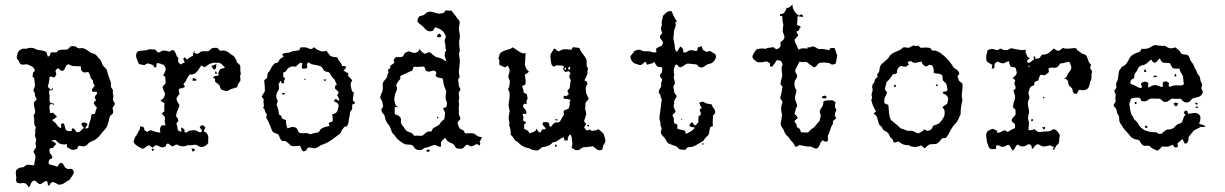

<svg xmlns="http://www.w3.org/2000/svg" viewBox="-20 -667 5410 848"><path d="M279 -449Q284 -454 289.5 -459.5Q295 -465 303 -463Q312 -464 319 -458Q326 -452 335 -454Q346 -456 356.5 -450.5Q367 -445 375 -438Q382 -432 391.5 -430.5Q401 -429 407 -421Q413 -414 419.5 -407Q426 -400 430 -389Q432 -379 439.5 -372.5Q447 -366 452 -358Q455 -344 460 -330Q465 -316 470 -302Q469 -294 469.5 -287.5Q470 -281 475 -275Q480 -270 478.5 -263.5Q477 -257 479 -252Q482 -245 480.5 -238.5Q479 -232 479 -225Q480 -221 482.5 -218Q485 -215 487 -211Q488 -205 483.5 -200Q479 -195 477 -190Q478 -184 479.5 -178.5Q481 -173 479 -167Q477 -163 472 -160Q467 -157 465 -152Q461 -138 457.5 -123Q454 -108 445 -97Q433 -85 423 -71.5Q413 -58 399 -49Q392 -45 385.5 -43Q379 -41 373 -36Q369 -33 366 -28.5Q363 -24 357 -23Q351 -19 343.5 -21Q336 -23 328 -23Q324 -19 322 -13Q320 -7 312 -7Q302 -3 293 -7.5Q284 -12 276 -17V-30Q270 -29 263 -29Q256 -29 249 -31Q241 -33 236 -38.5Q231 -44 225 -49Q220 -48 215.5 -47.5Q211 -47 206 -45Q212 -43 218.5 -40Q225 -37 228 -30Q218 -23 215 -14Q211 -13 207.5 -12.5Q204 -12 199 -11Q199 -6 199 -0.5Q199 5 201 11Q212 20 211 31Q208 33 205 34.5Q202 36 198 38Q196 43 195 47.5Q194 52 196 57Q204 62 214.5 63.5Q225 65 233 70Q236 64 241 57.5Q246 51 254 53Q259 57 261.5 62.5Q264 68 268 73Q272 76 276.5 78.5Q281 81 287 79Q293 77 299 81Q305 85 305 92Q307 97 304 101.5Q301 106 299 110Q294 116 290.5 122.5Q287 129 279 132Q271 136 264 141.5Q257 147 247 148Q241 150 236.5 147.5Q232 145 227.5 142.5Q223 140 218.5 138Q214 136 208 139Q204 140 202.5 144Q201 148 199 152H192Q191 147 190.5 143Q190 139 189 134Q184 132 180 133.5Q176 135 172.5 137.5Q169 140 165.5 143Q162 146 158 146Q153 146 150 143.5Q147 141 143.5 138Q140 135 136.5 132.5Q133 130 128 131Q119 136 116 145Q113 154 108 161Q104 156 101 151.5Q98 147 94 144Q85 140 75 142Q65 144 56 140Q51 135 51 129Q51 123 52 117Q51 109 50 100.5Q49 92 52 84Q64 72 79 72Q85 72 90 66.5Q95 61 101 61Q109 60 116.5 62Q124 64 132 62Q131 56 132.5 49Q134 42 135.5 35.5Q137 29 136.5 22.5Q136 16 131 10Q127 5 128.5 1Q130 -3 133 -7Q136 -11 138.5 -15Q141 -19 139 -24Q137 -29 137 -34Q137 -39 139 -44Q141 -52 137 -59.5Q133 -67 135 -75Q137 -82 135.5 -89Q134 -96 139 -103Q130 -115 131 -129.5Q132 -144 128 -158Q138 -168 134.5 -181Q131 -194 130 -206Q128 -213 132.5 -218Q137 -223 142 -228Q140 -234 137 -239Q134 -244 134 -251Q135 -256 132 -259.5Q129 -263 127 -268Q130 -275 133 -283Q136 -291 133 -300Q132 -307 132 -315Q132 -323 124 -328Q124 -333 124.5 -337Q125 -341 126 -346Q128 -349 131.5 -351.5Q135 -354 133 -358Q130 -369 120 -374Q110 -379 101 -383Q92 -382 81 -381.5Q70 -381 66 -391Q64 -398 58.5 -403.5Q53 -409 54 -417Q55 -422 56.5 -428.5Q58 -435 62 -440Q67 -447 76.5 -450.5Q86 -454 95 -451Q107 -457 120 -455.5Q133 -454 144 -447Q155 -446 165.5 -444Q176 -442 185 -437Q187 -432 188 -427Q189 -422 191 -417Q198 -418 200.5 -423.5Q203 -429 203 -434Q215 -438 229 -435Q233 -442 239 -444.5Q245 -447 252 -447.5Q259 -448 266 -447.5Q273 -447 279 -449ZM264 -359Q257 -352 249.5 -355.5Q242 -359 238 -366Q233 -364 229.5 -361Q226 -358 225 -353Q226 -350 227 -346.5Q228 -343 229 -340Q227 -336 225 -331.5Q223 -327 219 -325Q214 -325 209.5 -327.5Q205 -330 200 -328Q198 -325 198 -321.5Q198 -318 198 -315Q197 -307 195 -299Q193 -291 191 -284Q194 -280 197.5 -277Q201 -274 205 -270L214 -279Q216 -273 211 -272Q211 -271 211.5 -270Q212 -269 212 -268Q208 -268 203 -268.5Q198 -269 196 -263Q197 -257 198.5 -250.5Q200 -244 199 -238Q199 -232 198.5 -225.5Q198 -219 203 -214Q206 -210 212.5 -210.5Q219 -211 219 -204Q215 -205 211.5 -206.5Q208 -208 204 -208Q196 -200 198.5 -189Q201 -178 201 -168Q206 -167 210.5 -169Q215 -171 217 -166Q221 -162 224.5 -158.5Q228 -155 232 -152Q227 -149 222.5 -144.5Q218 -140 210 -138Q213 -133 217.5 -130Q222 -127 226 -123Q230 -117 234.5 -111.5Q239 -106 245 -102Q249 -102 250 -104Q251 -106 250.5 -109Q250 -112 249.5 -115Q249 -118 251 -120Q255 -122 262 -122Q264 -116 266 -110.5Q268 -105 269 -98Q272 -90 280.5 -88.5Q289 -87 296 -88Q297 -92 297 -95Q297 -98 299 -100Q307 -101 310.5 -94.5Q314 -88 319 -83Q330 -82 336.5 -89.5Q343 -97 351 -102Q346 -107 342 -112.5Q338 -118 342 -124Q355 -130 367 -119Q365 -114 361.5 -109Q358 -104 356 -99Q360 -100 365 -100.5Q370 -101 371 -106Q372 -119 377 -130.5Q382 -142 383 -155Q382 -163 388.5 -163Q395 -163 400 -165Q401 -173 403 -179Q405 -185 408 -192Q404 -196 400.5 -200Q397 -204 395 -209Q393 -214 397 -218Q401 -222 405 -225Q403 -228 400.5 -230.5Q398 -233 399 -238Q399 -243 404 -247.5Q409 -252 409 -257Q406 -264 400 -262Q394 -260 388 -262Q387 -265 387 -267.5Q387 -270 386 -272Q389 -276 391.5 -279.5Q394 -283 398 -287Q398 -292 394 -296Q390 -300 391 -305Q392 -313 386 -316.5Q380 -320 380 -327Q378 -333 376.5 -337.5Q375 -342 372 -347Q366 -350 357.5 -347.5Q349 -345 343 -352Q338 -356 338 -362.5Q338 -369 337 -374Q323 -375 309.5 -375Q296 -375 284 -383Q274 -382 271 -374.5Q268 -367 264 -359Z M914 -453Q923 -456 934 -456Q941 -456 944 -451.5Q947 -447 952 -443Q957 -443 960.5 -443.5Q964 -444 968 -444Q982 -442 992 -433.5Q1002 -425 1013 -419Q1017 -412 1021.5 -405.5Q1026 -399 1026 -391Q1031 -388 1035.5 -384Q1040 -380 1041 -375Q1042 -367 1041.5 -360Q1041 -353 1043 -345Q1045 -340 1042 -336Q1039 -332 1041 -327Q1041 -322 1042 -316.5Q1043 -311 1039 -306Q1034 -301 1031.5 -295Q1029 -289 1027 -282Q1018 -278 1008 -276Q998 -274 990 -268Q983 -263 975 -265.5Q967 -268 961 -270Q955 -272 953.5 -278Q952 -284 950 -289Q946 -294 940.5 -298Q935 -302 930 -306V-317Q927 -322 921 -324Q925 -331 931.5 -331.5Q938 -332 946 -333Q943 -341 945.5 -348.5Q948 -356 953 -362Q958 -364 963.5 -365Q969 -366 974 -368Q968 -375 961.5 -381.5Q955 -388 946 -390Q938 -389 929.5 -390Q921 -391 913 -387Q904 -385 897.5 -379.5Q891 -374 883 -370Q880 -372 876.5 -374Q873 -376 869 -378Q862 -367 854 -355.5Q846 -344 833 -339Q829 -337 824.5 -338Q820 -339 817 -337Q809 -327 804 -316Q799 -305 790 -295Q792 -293 793.5 -290Q795 -287 797 -283Q787 -277 771 -275Q769 -269 770 -264Q771 -259 773 -253Q770 -248 766.5 -244Q763 -240 760 -234Q759 -225 763.5 -217.5Q768 -210 773 -202Q769 -189 763.5 -177.5Q758 -166 758 -152Q763 -149 765 -143.5Q767 -138 768 -133Q764 -127 759 -122Q764 -108 765 -94Q767 -89 772 -88Q777 -87 782 -85Q781 -90 780.5 -94.5Q780 -99 780 -104Q786 -102 792 -97Q798 -92 794 -84Q804 -79 810 -86Q816 -91 823.5 -91Q831 -91 838 -92Q846 -92 852.5 -87Q859 -82 867 -83Q875 -88 870.5 -93.5Q866 -99 862 -104Q864 -106 865.5 -109.5Q867 -113 871 -113Q876 -115 879.5 -111.5Q883 -108 887 -106Q885 -101 883.5 -96Q882 -91 880 -86Q884 -84 889 -82Q894 -80 896 -74Q901 -65 900 -55.5Q899 -46 900 -36Q894 -26 882 -20.5Q870 -15 858 -21Q848 -30 835 -27Q822 -24 810 -26Q798 -20 785 -21Q772 -22 761 -29Q756 -28 751.5 -25Q747 -22 742 -20Q737 -22 732.5 -26Q728 -30 723 -33Q715 -33 713.5 -25.5Q712 -18 705 -18Q695 -14 686.5 -19Q678 -24 670 -26Q665 -24 661 -21Q657 -18 654 -14Q649 -18 645.5 -21Q642 -24 637 -25Q629 -23 623 -17Q617 -11 609 -10Q598 -15 587.5 -21.5Q577 -28 570 -39Q572 -48 574.5 -56Q577 -64 583 -70Q587 -76 589.5 -82.5Q592 -89 597 -94Q599 -104 599 -109Q604 -108 608 -107.5Q612 -107 615 -104Q617 -101 617 -98Q617 -95 618 -92Q625 -88 630 -84Q635 -88 640.5 -90.5Q646 -93 653 -90Q668 -83 688 -81Q688 -87 687 -94.5Q686 -102 690 -107Q692 -114 699 -113.5Q706 -113 711 -114Q710 -120 708 -126.5Q706 -133 708 -139Q710 -148 705 -154Q700 -160 694 -165Q696 -167 699.5 -170Q703 -173 706 -176Q706 -184 705.5 -193Q705 -202 707 -211Q702 -214 697.5 -216.5Q693 -219 689 -224Q694 -227 698.5 -230Q703 -233 705 -240Q712 -250 705.5 -261.5Q699 -273 698 -285Q703 -290 706.5 -293.5Q710 -297 712 -302Q711 -309 710.5 -314.5Q710 -320 710 -327Q708 -329 705.5 -330.5Q703 -332 701 -334Q705 -342 708.5 -349.5Q712 -357 712 -365Q709 -374 703 -380Q695 -383 687.5 -386Q680 -389 672 -388Q671 -383 671 -379Q671 -375 670 -370H661Q659 -379 650 -382Q641 -385 633 -387Q628 -387 624 -383Q620 -379 614 -380Q608 -381 600 -382.5Q592 -384 590 -392Q585 -403 582 -414Q579 -425 585 -436Q590 -441 596 -442Q602 -443 608.5 -443.5Q615 -444 621.5 -444.5Q628 -445 634 -448Q642 -450 650 -449Q658 -448 666 -448Q670 -443 673 -439.5Q676 -436 681 -435Q688 -437 693.5 -441Q699 -445 707 -443Q712 -444 716.5 -442Q721 -440 726 -439Q732 -439 736.5 -443.5Q741 -448 748 -444Q755 -437 757.5 -427.5Q760 -418 768 -410Q768 -405 767 -400.5Q766 -396 768 -392Q770 -389 772.5 -387Q775 -385 777 -382Q782 -384 786.5 -387Q791 -390 796 -392Q793 -398 790.5 -404Q788 -410 796 -414L806 -404Q813 -409 819 -413.5Q825 -418 833 -420Q831 -426 833.5 -432.5Q836 -439 840 -444Q839 -441 839 -438Q839 -435 838 -433Q843 -432 847 -430.5Q851 -429 855 -430Q860 -433 863 -435.5Q866 -438 870 -440Q878 -441 885 -440.5Q892 -440 900 -441Q904 -443 907.5 -446.5Q911 -450 914 -453ZM914 -377Q924 -376 935 -385Q936 -377 934.5 -369.5Q933 -362 926 -359Q921 -363 918.5 -367.5Q916 -372 914 -377ZM930 -353Q938 -347 940 -343Q938 -342 935.5 -342Q933 -342 931 -341Q930 -345 930 -353ZM831 -322Q836 -322 841.5 -320Q847 -318 849 -312Q844 -311 840 -310.5Q836 -310 831 -310ZM825 -11Q830 -11 833 -10.5Q836 -10 840 -9Q840 -7 839.5 -4.5Q839 -2 839 0Q837 0 834.5 1Q832 2 830 2Q828 -7 825 -11ZM653 -9Q656 -12 659 -8.5Q662 -5 658 -3Q655 1 651.5 -3Q648 -7 653 -9Z M1308 -458Q1317 -458 1326 -458Q1335 -458 1343 -453Q1349 -450 1355.5 -451Q1362 -452 1366 -459Q1377 -449 1391.5 -443Q1406 -437 1421 -443Q1426 -437 1430 -431.5Q1434 -426 1438 -421Q1446 -416 1454 -415.5Q1462 -415 1470 -413Q1474 -402 1481 -394Q1488 -386 1492 -375Q1496 -375 1499.5 -375.5Q1503 -376 1506 -376Q1506 -370 1508 -366Q1502 -362 1498 -356Q1503 -351 1508 -348.5Q1513 -346 1518 -344V-331Q1523 -326 1527.5 -321.5Q1532 -317 1536 -312Q1527 -301 1529 -289Q1531 -277 1534 -266Q1536 -264 1538 -261.5Q1540 -259 1543 -257Q1541 -249 1540 -241Q1539 -233 1538 -224Q1541 -221 1543.5 -218.5Q1546 -216 1549 -212Q1546 -210 1542.5 -208.5Q1539 -207 1536 -205Q1535 -198 1535.5 -191Q1536 -184 1531 -179Q1525 -172 1525 -163Q1525 -154 1522 -146Q1520 -139 1520 -131Q1520 -123 1515 -115Q1513 -108 1506 -108Q1499 -108 1497 -101Q1491 -96 1488.5 -89Q1486 -82 1481 -76Q1463 -62 1444.5 -49Q1426 -36 1404 -28Q1395 -26 1388 -20Q1381 -14 1372 -12Q1365 -12 1358.5 -13.5Q1352 -15 1345 -16Q1340 -15 1337.5 -11.5Q1335 -8 1332 -3Q1330 -1 1327 -0.5Q1324 0 1322 2Q1314 -1 1311.5 -8.5Q1309 -16 1305 -23Q1294 -23 1283.5 -21.5Q1273 -20 1263 -25Q1256 -33 1247.5 -39.5Q1239 -46 1227 -44Q1220 -49 1217 -56.5Q1214 -64 1210 -72Q1204 -77 1195.5 -79Q1187 -81 1182 -89Q1177 -102 1172 -114.5Q1167 -127 1160 -140Q1155 -145 1156.5 -151.5Q1158 -158 1158 -164Q1151 -170 1150 -178Q1149 -186 1142 -190Q1147 -198 1145 -206Q1143 -214 1144 -222Q1146 -227 1142.5 -231.5Q1139 -236 1136 -241Q1139 -247 1143 -252.5Q1147 -258 1150 -265Q1150 -277 1149 -289Q1148 -301 1147 -313Q1149 -315 1152 -317Q1155 -319 1159 -322Q1161 -328 1161 -334.5Q1161 -341 1165 -347Q1173 -355 1177 -365Q1181 -375 1190 -383Q1194 -389 1201 -389.5Q1208 -390 1211 -397Q1214 -405 1220.5 -409Q1227 -413 1233 -417Q1231 -419 1229.5 -422Q1228 -425 1226 -427Q1233 -432 1241.5 -433Q1250 -434 1259 -435Q1267 -440 1276.5 -441.5Q1286 -443 1295 -444Q1301 -444 1303 -448.5Q1305 -453 1308 -458ZM1293 -379Q1288 -371 1279 -373Q1270 -375 1262 -371Q1251 -367 1246.5 -357.5Q1242 -348 1231 -347V-329Q1233 -326 1235.5 -324Q1238 -322 1240 -320Q1235 -315 1234.5 -309.5Q1234 -304 1235 -299Q1232 -299 1229 -299.5Q1226 -300 1223 -300Q1222 -302 1222 -304.5Q1222 -307 1220 -311Q1218 -307 1215.5 -304Q1213 -301 1211 -297Q1210 -291 1212 -284.5Q1214 -278 1211 -272Q1209 -267 1206 -262.5Q1203 -258 1201 -253Q1200 -245 1200.5 -237Q1201 -229 1207 -222Q1206 -217 1204 -212.5Q1202 -208 1202 -203Q1210 -185 1212 -162Q1216 -160 1219.5 -157Q1223 -154 1224 -149Q1226 -142 1232 -140.5Q1238 -139 1243 -136Q1243 -127 1244.5 -117.5Q1246 -108 1250 -100Q1258 -103 1266.5 -105.5Q1275 -108 1283 -104Q1288 -104 1290.5 -100.5Q1293 -97 1294.5 -93Q1296 -89 1298 -85Q1300 -81 1305 -80Q1310 -78 1316 -78.5Q1322 -79 1327 -79Q1334 -80 1339.5 -78Q1345 -76 1351 -74Q1359 -77 1368.5 -79Q1378 -81 1387 -83Q1392 -88 1394.5 -93.5Q1397 -99 1404 -101Q1412 -106 1419.5 -107.5Q1427 -109 1435 -110Q1434 -114 1432 -124Q1437 -126 1441 -128Q1445 -130 1450 -132Q1449 -140 1449 -147.5Q1449 -155 1447 -162Q1455 -163 1462.5 -168Q1470 -173 1471 -181Q1473 -188 1474.5 -193.5Q1476 -199 1475 -205Q1472 -211 1466 -214.5Q1460 -218 1454 -220Q1456 -222 1457.5 -225Q1459 -228 1462 -231Q1466 -228 1470 -225.5Q1474 -223 1479 -221Q1478 -227 1476 -233.5Q1474 -240 1469 -245Q1471 -250 1473 -253Q1475 -256 1476 -260Q1472 -265 1468.5 -268Q1465 -271 1460 -275Q1459 -281 1460 -286Q1461 -291 1468 -293Q1463 -301 1460.5 -309Q1458 -317 1451 -322Q1446 -327 1443 -332.5Q1440 -338 1437 -344Q1434 -347 1430 -348.5Q1426 -350 1422 -350.5Q1418 -351 1414 -353Q1410 -355 1408 -360Q1403 -373 1389.5 -376.5Q1376 -380 1363 -382Q1357 -382 1352.5 -385.5Q1348 -389 1342 -392Q1340 -389 1335 -384Q1336 -380 1337 -375Q1338 -370 1335 -366Q1330 -364 1324.5 -364Q1319 -364 1314 -364Q1311 -375 1316 -385Q1311 -393 1304 -388Q1297 -383 1293 -379ZM1324 -318Q1328 -322 1330 -316Q1324 -311 1324 -318ZM1407 -315Q1411 -316 1414.5 -316Q1418 -316 1421 -317Q1420 -315 1418.5 -312.5Q1417 -310 1416 -308Q1414 -310 1411.5 -311.5Q1409 -313 1407 -315ZM1230 -256Q1232 -257 1236 -255.5Q1240 -254 1238 -251Q1232 -248 1227 -251Q1222 -252 1225 -254Q1228 -256 1230 -256Z M1929 -608Q1943 -608 1948 -622Q1955 -620 1961 -620Q1967 -620 1974 -620Q1982 -609 1991 -598Q2000 -587 2008 -576Q2012 -567 2009 -557.5Q2006 -548 2007 -539Q2007 -532 2008.5 -526Q2010 -520 2011 -513Q2012 -503 2009.5 -493.5Q2007 -484 2008 -475Q2008 -464 2010 -452.5Q2012 -441 2007 -430Q2008 -425 2008.5 -419.5Q2009 -414 2010 -408Q2012 -397 2010.5 -386Q2009 -375 2008 -363Q2006 -354 2007 -345Q2008 -336 2010 -327Q2006 -319 2003 -315Q2006 -303 2006 -292Q2006 -287 2009 -282.5Q2012 -278 2014 -273Q2012 -269 2010 -265Q2008 -261 2006 -257Q2006 -249 2007.5 -242.5Q2009 -236 2007 -228Q2004 -221 2006.5 -214.5Q2009 -208 2007 -200Q2005 -192 2006.5 -182.5Q2008 -173 2006 -164Q2008 -159 2010 -153.5Q2012 -148 2014 -142Q2010 -137 2005 -132Q2000 -127 2002 -119Q2004 -112 2007.5 -104.5Q2011 -97 2019 -95Q2026 -93 2029 -88Q2032 -83 2034 -78Q2043 -78 2052 -78.5Q2061 -79 2070 -78Q2076 -76 2081.5 -71.5Q2087 -67 2093 -64Q2097 -63 2101 -62.5Q2105 -62 2108 -61Q2106 -56 2104.5 -51.5Q2103 -47 2098 -42Q2104 -33 2098 -24Q2093 -28 2085 -31Q2080 -29 2075.5 -26Q2071 -23 2066 -22Q2059 -19 2052.5 -24Q2046 -29 2039 -27Q2034 -22 2030 -17Q2026 -12 2018 -10Q2010 -10 2001.5 -11Q1993 -12 1990 -20Q1985 -31 1975.5 -34Q1966 -37 1958 -43Q1953 -46 1951.5 -50.5Q1950 -55 1945 -58Q1933 -48 1928 -39Q1927 -34 1927.5 -29.5Q1928 -25 1928 -20Q1921 -18 1915.5 -20.5Q1910 -23 1905 -26Q1898 -28 1891.5 -25Q1885 -22 1879 -20Q1871 -16 1863 -15.5Q1855 -15 1850 -10Q1840 -2 1826.5 -4.5Q1813 -7 1808 -18Q1802 -28 1791 -28Q1780 -28 1769 -30Q1746 -41 1730 -59Q1726 -67 1719.5 -72.5Q1713 -78 1710 -86Q1707 -96 1703 -105.5Q1699 -115 1691 -122Q1688 -128 1684.5 -134.5Q1681 -141 1680 -148Q1680 -158 1673 -164Q1666 -170 1665 -180Q1663 -186 1668 -190Q1673 -194 1672 -199Q1670 -207 1669 -214.5Q1668 -222 1663 -228Q1658 -234 1660 -240.5Q1662 -247 1664 -253Q1669 -261 1670.5 -271Q1672 -281 1670 -292Q1670 -303 1677 -310.5Q1684 -318 1689 -326Q1691 -332 1691.5 -337.5Q1692 -343 1697 -348Q1696 -351 1694.5 -354Q1693 -357 1695 -362Q1697 -363 1699.5 -363.5Q1702 -364 1704 -365Q1704 -367 1703.5 -370Q1703 -373 1703 -375Q1708 -380 1713 -383Q1718 -386 1722 -391Q1720 -396 1719 -399.5Q1718 -403 1722 -407Q1727 -417 1737.5 -415Q1748 -413 1757 -416Q1762 -421 1765.5 -428.5Q1769 -436 1778 -437Q1786 -442 1794 -438Q1802 -434 1810 -433Q1829 -435 1833 -451Q1837 -444 1843 -438.5Q1849 -433 1856 -429Q1862 -431 1868.5 -434.5Q1875 -438 1882 -434Q1888 -429 1894 -423.5Q1900 -418 1907 -415Q1914 -413 1920.5 -411.5Q1927 -410 1932 -407Q1937 -405 1941 -401Q1945 -397 1951 -398Q1950 -404 1947.5 -409.5Q1945 -415 1944 -420Q1945 -427 1945 -433Q1945 -439 1951 -444Q1947 -452 1947.5 -461.5Q1948 -471 1945 -479Q1942 -488 1946.5 -497Q1951 -506 1946 -514Q1940 -527 1928.5 -535Q1917 -543 1903 -546Q1898 -544 1897 -539Q1896 -534 1891 -531Q1882 -527 1872 -530Q1862 -533 1855 -542Q1848 -551 1839.5 -557Q1831 -563 1823 -572Q1824 -580 1827 -588Q1830 -596 1840 -597Q1851 -599 1858 -606Q1865 -613 1874 -615Q1889 -616 1902 -610.5Q1915 -605 1929 -608ZM1797 -354Q1786 -349 1775 -344Q1764 -339 1753 -334Q1746 -331 1748 -324.5Q1750 -318 1744 -314Q1738 -307 1733 -298.5Q1728 -290 1733 -282Q1735 -276 1732.5 -270Q1730 -264 1728 -259Q1724 -252 1723.5 -244Q1723 -236 1721 -228Q1722 -222 1723.5 -215.5Q1725 -209 1727 -203Q1730 -199 1734 -197Q1738 -195 1741 -193Q1731 -195 1726 -195Q1722 -188 1723 -179Q1724 -170 1724 -162Q1741 -159 1749 -147Q1752 -142 1751 -135.5Q1750 -129 1751 -124Q1754 -116 1759 -110.5Q1764 -105 1769 -97Q1773 -89 1780.5 -86.5Q1788 -84 1794 -81Q1800 -79 1803 -75Q1806 -71 1810 -67Q1820 -69 1829.5 -67.5Q1839 -66 1848 -69Q1853 -73 1856.5 -77Q1860 -81 1865 -83Q1870 -87 1875.5 -86.5Q1881 -86 1886 -87Q1889 -100 1900.5 -105Q1912 -110 1921 -117Q1928 -132 1942 -140Q1943 -147 1944.5 -155Q1946 -163 1945 -171Q1943 -176 1941 -180Q1939 -184 1937 -189Q1942 -191 1945 -192Q1948 -193 1952 -195Q1953 -201 1953.5 -206.5Q1954 -212 1953 -218Q1948 -226 1948 -236Q1948 -246 1950 -255Q1952 -261 1949.5 -267.5Q1947 -274 1945 -279Q1940 -289 1939 -299.5Q1938 -310 1935 -320Q1927 -323 1918 -324Q1909 -325 1904 -333Q1906 -338 1907 -343.5Q1908 -349 1902 -353Q1893 -357 1884.5 -353Q1876 -349 1867 -352Q1859 -354 1858 -361.5Q1857 -369 1852 -373Q1842 -373 1832.5 -372Q1823 -371 1814 -372Q1805 -373 1804 -364.5Q1803 -356 1797 -354ZM1911 -512Q1914 -514 1916.5 -515.5Q1919 -517 1922 -519Q1925 -516 1926.5 -513Q1928 -510 1930 -507Q1923 -500 1911 -503ZM1911 -151Q1917 -152 1916 -145Q1908 -143 1911 -151ZM1864 -5Q1868 -6 1872.5 -6Q1877 -6 1879 -1Q1876 3 1872 3Q1868 3 1864 3Z M2243 -458Q2250 -455 2257 -450Q2264 -445 2270.5 -440.5Q2277 -436 2285 -433Q2293 -430 2302 -432Q2300 -420 2300 -407.5Q2300 -395 2298 -383Q2301 -363 2316 -351Q2312 -346 2307.5 -343Q2303 -340 2298 -338Q2299 -327 2301 -315.5Q2303 -304 2300 -293Q2296 -291 2293 -290Q2290 -289 2286 -287Q2288 -279 2290.5 -272Q2293 -265 2293 -258Q2296 -256 2300 -254.5Q2304 -253 2307 -251Q2307 -247 2308 -243.5Q2309 -240 2310 -235Q2311 -231 2309 -228.5Q2307 -226 2306 -223Q2305 -218 2305.5 -214.5Q2306 -211 2306 -207Q2298 -209 2294 -209Q2293 -205 2292 -202.5Q2291 -200 2289 -197Q2295 -189 2301 -182Q2307 -175 2304 -164H2288L2291 -152Q2293 -147 2291 -142.5Q2289 -138 2291 -134Q2295 -131 2305 -127Q2303 -124 2300 -121.5Q2297 -119 2295 -117V-98Q2299 -96 2303 -94Q2307 -92 2311 -90Q2313 -88 2315 -84.5Q2317 -81 2319 -78Q2328 -81 2338 -85Q2348 -89 2351 -100Q2354 -85 2366 -81Q2368 -84 2370 -87.5Q2372 -91 2374 -95Q2379 -95 2383.5 -95.5Q2388 -96 2391 -101Q2385 -105 2380 -111.5Q2375 -118 2377 -126Q2385 -128 2393 -128Q2401 -128 2406 -120Q2406 -112 2407 -108H2414Q2419 -115 2425 -121Q2431 -127 2440 -126Q2452 -126 2456.5 -136Q2461 -146 2467 -154Q2472 -160 2470 -166.5Q2468 -173 2471 -179Q2483 -183 2492 -188Q2494 -196 2496 -202.5Q2498 -209 2495 -216Q2497 -218 2498 -221Q2499 -224 2501 -226Q2493 -228 2484.5 -229.5Q2476 -231 2468 -232Q2469 -235 2469.5 -238.5Q2470 -242 2471 -245Q2473 -244 2476 -243.5Q2479 -243 2481 -242Q2489 -248 2492 -251Q2491 -256 2488 -260.5Q2485 -265 2489 -270Q2497 -277 2497.5 -287Q2498 -297 2500 -308Q2502 -313 2498.5 -318Q2495 -323 2494 -328Q2495 -336 2500 -344Q2498 -346 2496 -348.5Q2494 -351 2491 -353Q2489 -352 2486.5 -351.5Q2484 -351 2482 -350Q2476 -348 2473 -353Q2470 -358 2467 -361Q2468 -365 2469 -367.5Q2470 -370 2471 -373Q2465 -378 2456.5 -377.5Q2448 -377 2440 -379Q2436 -379 2433 -376.5Q2430 -374 2426 -372Q2415 -378 2414 -391Q2413 -404 2411 -415Q2410 -426 2416 -434.5Q2422 -443 2427 -453Q2434 -451 2439.5 -444.5Q2445 -438 2453 -443Q2465 -450 2477.5 -449.5Q2490 -449 2503 -447Q2505 -451 2511 -459Q2518 -457 2524.5 -457Q2531 -457 2538 -455Q2541 -453 2541.5 -450Q2542 -447 2544 -444Q2549 -434 2556.5 -425.5Q2564 -417 2569 -406Q2571 -401 2571 -395.5Q2571 -390 2571 -385Q2571 -380 2571.5 -375Q2572 -370 2577 -366Q2574 -352 2574 -339Q2571 -331 2567.5 -325Q2564 -319 2561 -312Q2564 -310 2566.5 -309Q2569 -308 2572 -307Q2572 -304 2573 -301Q2574 -298 2575 -296Q2567 -287 2567 -277Q2567 -267 2569 -256Q2571 -249 2574.5 -243Q2578 -237 2580 -230Q2577 -225 2572.5 -221Q2568 -217 2566 -212Q2565 -205 2565.5 -199.5Q2566 -194 2564 -187Q2566 -181 2567.5 -174.5Q2569 -168 2569 -162Q2567 -155 2565 -149Q2563 -143 2561 -136Q2559 -131 2562.5 -127Q2566 -123 2569 -120Q2567 -116 2564.5 -112.5Q2562 -109 2560 -104L2569 -92Q2574 -90 2577 -92Q2580 -94 2584 -95Q2588 -91 2595 -89Q2602 -90 2609 -91Q2616 -92 2623 -97Q2629 -91 2635.5 -86Q2642 -81 2647 -74Q2650 -63 2653 -51.5Q2656 -40 2648 -31Q2644 -25 2643 -19Q2642 -13 2640 -6Q2635 -5 2631.5 -4Q2628 -3 2623 -4Q2616 -7 2610.5 -11.5Q2605 -16 2599 -21Q2589 -20 2580.5 -18.5Q2572 -17 2562 -17Q2553 -17 2546 -10.5Q2539 -4 2530 -4Q2522 -3 2516.5 -7Q2511 -11 2504 -15Q2509 -26 2507.5 -37.5Q2506 -49 2505 -60Q2503 -64 2502 -69Q2501 -74 2496 -71Q2486 -63 2488 -47H2473Q2471 -55 2471 -60Q2464 -60 2458 -56Q2452 -52 2446.5 -48Q2441 -44 2435 -41Q2429 -38 2422 -39Q2414 -29 2404 -24.5Q2394 -20 2383 -18Q2374 -18 2367.5 -11.5Q2361 -5 2354 -2Q2346 -3 2339 -3.5Q2332 -4 2325 -8Q2317 -13 2308.5 -14Q2300 -15 2292 -20Q2281 -25 2273 -33.5Q2265 -42 2255 -47Q2250 -54 2246 -60.5Q2242 -67 2235 -72Q2237 -83 2235 -92.5Q2233 -102 2229 -112Q2231 -123 2228.5 -132Q2226 -141 2227 -151Q2227 -159 2229.5 -167Q2232 -175 2230 -183Q2224 -202 2228 -218Q2230 -226 2230 -234.5Q2230 -243 2231 -251Q2232 -258 2229 -262.5Q2226 -267 2224 -274Q2229 -281 2230 -290Q2231 -299 2232 -309Q2230 -314 2227 -320.5Q2224 -327 2226 -334Q2228 -341 2230 -348Q2232 -355 2230 -362Q2228 -367 2226 -370.5Q2224 -374 2222 -377Q2219 -375 2216 -373Q2213 -371 2211 -369Q2204 -372 2198 -374.5Q2192 -377 2185 -382Q2185 -389 2185.5 -396Q2186 -403 2181 -408Q2184 -415 2185 -421.5Q2186 -428 2191 -434Q2200 -441 2211.5 -444.5Q2223 -448 2234 -451Q2237 -453 2239 -454.5Q2241 -456 2243 -458ZM2489 -368Q2490 -364 2491 -361.5Q2492 -359 2494 -356Q2499 -365 2498 -373Q2496 -371 2493.5 -370.5Q2491 -370 2489 -368ZM2475 -368Q2473 -366 2473.5 -362Q2474 -358 2478 -358Q2480 -360 2480 -364.5Q2480 -369 2475 -368ZM2430 -139Q2434 -139 2438 -140Q2442 -141 2444 -136Q2440 -135 2436.5 -135Q2433 -135 2430 -139ZM2571 -114Q2574 -115 2576 -115.5Q2578 -116 2580 -117Q2582 -115 2581.5 -112Q2581 -109 2581 -106Q2579 -108 2576.5 -110Q2574 -112 2571 -114ZM2431 -28H2438Q2438 -26 2438.5 -23.5Q2439 -21 2439 -19H2432Q2432 -21 2431.5 -23.5Q2431 -26 2431 -28Z M2907 -596Q2915 -604 2922.5 -611Q2930 -618 2941 -618Q2946 -619 2947.5 -614.5Q2949 -610 2951 -607Q2957 -589 2970 -573Q2968 -572 2966.5 -571Q2965 -570 2963 -569Q2967 -556 2961.5 -544.5Q2956 -533 2956 -522Q2957 -515 2955.5 -510Q2954 -505 2954 -498Q2955 -490 2957 -482Q2959 -474 2960 -466Q2960 -459 2961.5 -451Q2963 -443 2970 -438Q2974 -444 2977 -449.5Q2980 -455 2984 -461Q2991 -459 2995 -451.5Q2999 -444 2998 -436Q3008 -433 3017 -440Q3026 -447 3037 -445Q3043 -445 3049 -442.5Q3055 -440 3060 -445Q3061 -448 3061 -457Q3066 -459 3070 -460Q3074 -461 3079 -463Q3081 -456 3083.5 -450Q3086 -444 3093 -442Q3098 -437 3105 -439Q3112 -441 3117 -442Q3124 -436 3134 -431Q3144 -426 3142 -415Q3140 -404 3132 -395.5Q3124 -387 3113 -385Q3102 -383 3093 -375Q3084 -367 3072 -370Q3066 -371 3062 -377Q3058 -383 3051 -383L3021 -386Q3015 -387 3010 -384Q3005 -381 3000.5 -377.5Q2996 -374 2991 -371.5Q2986 -369 2979 -371Q2975 -375 2972.5 -379Q2970 -383 2965 -382Q2957 -371 2956 -359Q2955 -347 2958 -335Q2954 -326 2957 -317.5Q2960 -309 2961 -300Q2960 -295 2957.5 -292Q2955 -289 2954 -284Q2956 -273 2958 -259Q2960 -254 2963.5 -250.5Q2967 -247 2969 -242Q2967 -237 2963.5 -232Q2960 -227 2958 -222Q2957 -217 2957.5 -212.5Q2958 -208 2956 -204Q2954 -196 2957.5 -189.5Q2961 -183 2964 -175Q2962 -170 2957 -166Q2952 -162 2950 -157Q2956 -149 2956 -141Q2956 -133 2957 -124Q2960 -122 2964 -120.5Q2968 -119 2972 -116Q2972 -112 2971.5 -107.5Q2971 -103 2972 -98Q2979 -96 2986 -94.5Q2993 -93 3001 -91Q3006 -90 3007 -85Q3008 -80 3009 -75Q3020 -80 3031 -86.5Q3042 -93 3049 -104Q3042 -105 3036 -106Q3030 -107 3024 -111Q3027 -116 3029 -121Q3031 -126 3038 -127Q3040 -123 3043 -119Q3046 -115 3050 -113Q3055 -115 3058 -119.5Q3061 -124 3065 -128Q3064 -134 3064.5 -140Q3065 -146 3065 -153Q3068 -155 3072 -157.5Q3076 -160 3075 -165Q3076 -170 3073 -174Q3070 -178 3070 -182Q3073 -186 3079 -190Q3072 -202 3068 -213Q3073 -215 3078.5 -217Q3084 -219 3089 -216Q3097 -210 3106 -209Q3115 -208 3123 -206Q3125 -197 3131 -190.5Q3137 -184 3139 -175Q3140 -168 3136 -164Q3132 -160 3129 -156Q3129 -144 3128 -132.5Q3127 -121 3129 -110Q3127 -109 3123.5 -108.5Q3120 -108 3118 -107Q3113 -96 3112.5 -83.5Q3112 -71 3101 -63Q3096 -60 3093 -54.5Q3090 -49 3085 -44Q3070 -36 3055 -26.5Q3040 -17 3022 -17Q3017 -17 3013.5 -13.5Q3010 -10 3007 -5Q3001 -6 2994 -6Q2987 -6 2981 -8Q2976 -11 2972.5 -16Q2969 -21 2963 -22Q2952 -26 2939.5 -30.5Q2927 -35 2922 -47Q2918 -56 2911.5 -62Q2905 -68 2900 -76Q2897 -84 2900.5 -91.5Q2904 -99 2900 -107Q2896 -113 2897 -119.5Q2898 -126 2895 -132Q2891 -145 2893.5 -157.5Q2896 -170 2897 -184Q2899 -193 2899.5 -202.5Q2900 -212 2902 -221Q2904 -228 2900 -234Q2896 -240 2897 -248Q2894 -251 2891 -255Q2888 -259 2890 -265Q2891 -272 2896.5 -278.5Q2902 -285 2900 -293Q2899 -301 2903 -309Q2907 -317 2900 -322Q2895 -327 2894.5 -332.5Q2894 -338 2899 -342Q2904 -347 2904.5 -354.5Q2905 -362 2905 -369Q2898 -371 2891.5 -371Q2885 -371 2880 -377Q2877 -381 2874.5 -385.5Q2872 -390 2868 -394Q2867 -392 2865 -390.5Q2863 -389 2862 -387Q2856 -387 2850 -385Q2844 -383 2839 -381Q2836 -383 2834 -389Q2832 -395 2827 -393Q2822 -387 2815.5 -382.5Q2809 -378 2801 -381Q2793 -384 2784.5 -386.5Q2776 -389 2771 -398Q2767 -402 2766 -407.5Q2765 -413 2764 -418Q2768 -424 2773 -429Q2778 -434 2781 -441Q2789 -445 2797.5 -447Q2806 -449 2813 -444Q2824 -439 2836 -440.5Q2848 -442 2859 -437Q2864 -435 2869 -435.5Q2874 -436 2879 -436Q2879 -441 2878 -445Q2877 -449 2879 -453Q2891 -462 2902 -464Q2904 -469 2907 -474Q2910 -479 2906 -484Q2904 -489 2900.5 -492.5Q2897 -496 2895 -501Q2894 -508 2897.5 -512.5Q2901 -517 2905 -521Q2903 -526 2901 -532Q2899 -538 2899 -543Q2900 -548 2902 -552.5Q2904 -557 2903 -562Q2901 -571 2904.5 -579.5Q2908 -588 2907 -596ZM2989 -142Q2993 -142 2993 -140.5Q2993 -139 2991.5 -138.5Q2990 -138 2988.5 -138.5Q2987 -139 2989 -142ZM3082 -34Q3089 -37 3087 -29Q3079 -26 3082 -34Z M3454 -633Q3463 -631 3468.5 -636.5Q3474 -642 3480 -647Q3480 -631 3488 -618.5Q3496 -606 3509 -598Q3512 -600 3514 -601Q3516 -602 3518 -604Q3521 -602 3525 -599.5Q3529 -597 3525 -592Q3520 -593 3514.5 -594Q3509 -595 3502 -595Q3503 -578 3500 -557Q3504 -555 3508.5 -553.5Q3513 -552 3517 -548Q3514 -544 3511.5 -540.5Q3509 -537 3507 -532Q3505 -530 3502.5 -529.5Q3500 -529 3498 -527Q3499 -522 3501.5 -518.5Q3504 -515 3506 -511Q3502 -506 3498 -501.5Q3494 -497 3489 -492Q3491 -480 3496.5 -469.5Q3502 -459 3507 -448Q3516 -453 3525.5 -453.5Q3535 -454 3545 -452Q3547 -454 3547 -459Q3555 -456 3562.5 -460Q3570 -464 3578 -460Q3583 -458 3588 -454.5Q3593 -451 3598 -450Q3609 -452 3620 -450Q3631 -448 3642 -445Q3646 -453 3649 -455H3665Q3670 -447 3672 -438.5Q3674 -430 3678 -422Q3676 -412 3674.5 -403Q3673 -394 3671 -386Q3663 -382 3656 -382Q3649 -382 3644 -388Q3619 -393 3599 -389Q3594 -386 3590 -380.5Q3586 -375 3581 -371Q3577 -369 3573.5 -371Q3570 -373 3567 -375Q3561 -379 3555 -383.5Q3549 -388 3543 -393Q3535 -394 3527 -393Q3519 -392 3511 -395Q3507 -386 3502 -377.5Q3497 -369 3493 -359Q3491 -351 3495 -345Q3499 -339 3501 -332Q3501 -324 3492 -313Q3483 -290 3498 -267Q3497 -258 3493.5 -249Q3490 -240 3491 -230Q3494 -222 3496.5 -215.5Q3499 -209 3501 -201Q3501 -197 3498.5 -194Q3496 -191 3495 -186Q3493 -181 3492 -175Q3491 -169 3489 -164Q3497 -157 3504 -147Q3500 -142 3495.5 -139Q3491 -136 3489 -131Q3491 -126 3495.5 -121Q3500 -116 3498 -109Q3501 -105 3504.5 -102.5Q3508 -100 3513 -97Q3515 -92 3515.5 -89Q3516 -86 3518 -83Q3528 -83 3539 -81.5Q3550 -80 3556 -89Q3562 -97 3569.5 -100.5Q3577 -104 3582 -112Q3586 -118 3591.5 -123.5Q3597 -129 3601 -135Q3601 -143 3604 -151Q3607 -159 3602 -167Q3599 -175 3602.5 -182Q3606 -189 3611 -195Q3615 -200 3615.5 -206.5Q3616 -213 3617 -219Q3626 -224 3636 -224Q3646 -224 3656 -224Q3662 -223 3671 -214Q3669 -211 3669 -207.5Q3669 -204 3668 -201Q3666 -194 3671 -188Q3676 -182 3672 -176Q3667 -168 3667 -160Q3667 -152 3674 -146Q3669 -140 3663 -136Q3657 -132 3659 -124Q3659 -119 3656 -115Q3653 -111 3651 -106Q3647 -96 3644.5 -87Q3642 -78 3637 -69Q3636 -65 3636.5 -60.5Q3637 -56 3637 -51.5Q3637 -47 3635 -44Q3633 -41 3627 -41Q3621 -42 3614 -48Q3611 -43 3606.5 -40Q3602 -37 3602 -32Q3599 -19 3588 -11Q3580 -10 3573.5 -14Q3567 -18 3560 -20Q3549 -19 3538.5 -21Q3528 -23 3518 -25Q3510 -28 3504 -22.5Q3498 -17 3491 -21Q3488 -29 3483.5 -35Q3479 -41 3472 -47Q3467 -58 3457.5 -66Q3448 -74 3444 -86Q3441 -96 3434.5 -103.5Q3428 -111 3428 -122Q3432 -140 3434 -160Q3430 -174 3430 -187.5Q3430 -201 3436 -214Q3435 -222 3430 -227Q3425 -232 3427 -240Q3431 -251 3432.5 -262Q3434 -273 3436 -284Q3434 -287 3432 -289.5Q3430 -292 3427 -294Q3428 -308 3432.5 -321.5Q3437 -335 3433 -349Q3432 -357 3432 -365.5Q3432 -374 3437 -380Q3435 -385 3433.5 -390.5Q3432 -396 3427 -399Q3417 -401 3410 -401Q3406 -393 3400.5 -386Q3395 -379 3390 -372Q3388 -372 3385.5 -373Q3383 -374 3381 -374V-387Q3376 -389 3372 -393Q3368 -397 3361 -395Q3342 -390 3324 -393Q3317 -398 3311 -403Q3305 -408 3303 -416Q3304 -425 3309.5 -432.5Q3315 -440 3320 -448Q3342 -456 3361 -451Q3369 -456 3378.5 -456.5Q3388 -457 3396 -459Q3400 -456 3402.5 -453.5Q3405 -451 3409 -449Q3415 -451 3420.5 -454.5Q3426 -458 3428 -465Q3428 -469 3427.5 -472Q3427 -475 3426 -480Q3433 -484 3438.5 -490Q3444 -496 3445 -505Q3443 -511 3441 -516.5Q3439 -522 3437 -528Q3437 -536 3438 -544Q3439 -552 3440 -560Q3436 -568 3436 -577Q3436 -586 3435 -596Q3433 -596 3430.5 -596Q3428 -596 3426 -597Q3425 -599 3425 -601Q3425 -603 3425 -605Q3437 -603 3444.5 -612.5Q3452 -622 3454 -633ZM3615 -242Q3618 -244 3622 -244.5Q3626 -245 3629 -242Q3633 -236 3627.5 -233.5Q3622 -231 3617 -233Q3612 -232 3611 -237Q3610 -242 3615 -242Z M3994 -456Q3999 -458 4003.5 -461Q4008 -464 4014 -466Q4027 -462 4036 -466Q4038 -464 4040.5 -461Q4043 -458 4047 -456Q4058 -456 4069 -457Q4080 -458 4090 -454Q4092 -451 4093 -448.5Q4094 -446 4096 -444Q4118 -446 4136 -431Q4164 -411 4182 -384Q4186 -379 4189.5 -372.5Q4193 -366 4199 -363Q4206 -360 4211 -354.5Q4216 -349 4217 -341Q4215 -338 4213 -335.5Q4211 -333 4209 -331Q4211 -326 4212 -321.5Q4213 -317 4215 -312Q4218 -307 4223.5 -304Q4229 -301 4231 -296Q4232 -278 4229 -260Q4226 -242 4231 -225Q4223 -196 4223 -171Q4224 -164 4221 -158.5Q4218 -153 4216 -148Q4209 -128 4191 -112Q4182 -99 4175 -84.5Q4168 -70 4158 -58Q4152 -57 4145 -56.5Q4138 -56 4135 -49Q4132 -43 4126 -39Q4120 -35 4115 -31Q4107 -31 4100 -30.5Q4093 -30 4085 -29Q4080 -26 4074.5 -21.5Q4069 -17 4064 -12Q4059 -15 4055.5 -18.5Q4052 -22 4048 -25Q4035 -18 4020.5 -18Q4006 -18 3993 -26Q3980 -25 3969 -29.5Q3958 -34 3949 -42Q3943 -41 3938.5 -39Q3934 -37 3928 -38Q3924 -41 3924 -46Q3924 -51 3919 -55Q3911 -60 3908.5 -68.5Q3906 -77 3899 -82Q3894 -87 3888 -89Q3882 -91 3879 -97Q3877 -104 3872.5 -108Q3868 -112 3863 -117Q3858 -130 3855 -144Q3852 -158 3838 -165Q3842 -168 3849 -175Q3846 -180 3843 -185.5Q3840 -191 3838 -196Q3835 -201 3833.5 -206.5Q3832 -212 3830 -218Q3827 -224 3830 -230.5Q3833 -237 3830 -244Q3828 -250 3831 -258Q3836 -267 3833 -277Q3830 -287 3835 -295Q3839 -298 3840.5 -302.5Q3842 -307 3843.5 -312Q3845 -317 3847.5 -320.5Q3850 -324 3856 -326Q3855 -330 3854.5 -333.5Q3854 -337 3856 -341Q3864 -349 3864.5 -360Q3865 -371 3871 -381Q3877 -386 3882.5 -391.5Q3888 -397 3894 -402Q3902 -407 3906.5 -415.5Q3911 -424 3919 -429Q3931 -437 3944 -441.5Q3957 -446 3968 -457Q3974 -459 3981 -457.5Q3988 -456 3994 -456ZM3988 -392Q3990 -390 3991.5 -387Q3993 -384 3995 -382Q3991 -380 3988 -377.5Q3985 -375 3982 -373Q3974 -371 3964.5 -374.5Q3955 -378 3950 -369Q3944 -364 3942.5 -357.5Q3941 -351 3942 -345Q3938 -342 3933.5 -340Q3929 -338 3924 -340Q3921 -334 3917 -329Q3913 -324 3910 -319Q3906 -314 3901 -310Q3896 -306 3894 -298Q3892 -291 3891 -285Q3890 -279 3888 -273Q3890 -269 3893 -266Q3896 -263 3898 -258Q3893 -248 3888.5 -237Q3884 -226 3886 -213Q3889 -209 3893.5 -207.5Q3898 -206 3903 -204Q3905 -196 3905 -188Q3905 -180 3906 -172Q3908 -163 3909 -154Q3910 -145 3915 -137Q3926 -128 3937 -119Q3948 -110 3958 -100Q3969 -97 3980.5 -92Q3992 -87 4004 -90Q4012 -89 4019.5 -84.5Q4027 -80 4036 -78Q4043 -81 4050 -85Q4057 -89 4062 -96Q4067 -93 4072 -90.5Q4077 -88 4083 -91Q4092 -92 4095.5 -99Q4099 -106 4102 -112Q4116 -115 4129 -123Q4139 -134 4146.5 -146.5Q4154 -159 4152 -174Q4152 -181 4149 -185Q4146 -189 4142 -193Q4147 -198 4153 -201.5Q4159 -205 4164 -210Q4165 -216 4166 -221Q4167 -226 4168 -232Q4166 -241 4158.5 -247Q4151 -253 4143 -255Q4145 -257 4146.5 -261Q4148 -265 4152 -263Q4157 -261 4160 -264Q4163 -267 4165 -270Q4164 -277 4163 -282.5Q4162 -288 4160 -295Q4158 -300 4153 -303.5Q4148 -307 4145 -312Q4143 -317 4143 -323Q4143 -329 4142 -334Q4134 -341 4124 -341.5Q4114 -342 4104 -345Q4106 -364 4097 -378Q4094 -379 4090.5 -379.5Q4087 -380 4084 -381Q4081 -379 4078.5 -377Q4076 -375 4071 -373Q4054 -378 4050 -395Q4039 -394 4028.5 -390.5Q4018 -387 4008 -394Q4003 -398 3998 -396.5Q3993 -395 3988 -392ZM3931 -292Q3936 -294 3937 -289.5Q3938 -285 3934 -284Q3929 -282 3928 -286Q3927 -290 3931 -292ZM4114 -293Q4116 -295 4119.5 -293.5Q4123 -292 4122 -288Q4120 -286 4116 -287.5Q4112 -289 4114 -293Z M4419 -446Q4429 -444 4437 -450Q4445 -456 4455 -452Q4469 -450 4483 -447Q4497 -444 4512 -448Q4507 -440 4511 -432Q4515 -424 4518 -417Q4520 -415 4523 -413Q4526 -411 4529 -409Q4522 -406 4517 -401Q4516 -396 4517.5 -392.5Q4519 -389 4524 -389Q4531 -392 4536 -396.5Q4541 -401 4548 -405Q4547 -407 4546 -409.5Q4545 -412 4545 -416Q4549 -418 4552 -419Q4552 -410 4553 -407L4571 -410Q4575 -415 4577.5 -420Q4580 -425 4585 -426Q4600 -425 4612 -433.5Q4624 -442 4634 -453Q4638 -451 4641.5 -448Q4645 -445 4649 -444Q4657 -441 4663 -446.5Q4669 -452 4675 -456Q4682 -452 4689 -452Q4696 -452 4703.5 -452.5Q4711 -453 4718 -454Q4725 -455 4733 -454Q4735 -447 4741 -443.5Q4747 -440 4752 -436Q4757 -430 4765 -428.5Q4773 -427 4778 -421Q4783 -411 4786.5 -400Q4790 -389 4799 -381Q4795 -374 4795 -365Q4798 -360 4801.5 -355.5Q4805 -351 4802 -344Q4800 -338 4800.5 -331.5Q4801 -325 4800 -317Q4795 -309 4793.5 -298.5Q4792 -288 4787 -279Q4781 -272 4772 -269.5Q4763 -267 4755 -269Q4747 -273 4743 -266.5Q4739 -260 4737 -253Q4732 -253 4728.5 -253Q4725 -253 4722 -256Q4718 -261 4717.5 -266.5Q4717 -272 4715 -277Q4712 -280 4709 -282.5Q4706 -285 4703 -288Q4698 -294 4698 -302Q4698 -310 4692 -315Q4689 -317 4685.5 -318.5Q4682 -320 4679 -321Q4690 -323 4693 -333Q4696 -343 4703 -350Q4708 -355 4710.5 -362.5Q4713 -370 4710 -377Q4708 -382 4706 -388Q4704 -394 4697 -394Q4688 -391 4679.5 -389Q4671 -387 4661 -386Q4658 -377 4650 -371.5Q4642 -366 4633 -368Q4628 -369 4622 -368.5Q4616 -368 4611 -364Q4611 -361 4611.5 -357.5Q4612 -354 4613 -349Q4608 -344 4600 -338Q4595 -334 4588 -335Q4581 -336 4576 -337Q4572 -332 4570 -326Q4568 -320 4566 -313Q4563 -310 4558 -308.5Q4553 -307 4549 -305Q4548 -300 4548 -297Q4548 -294 4547 -290Q4539 -288 4535 -286Q4529 -281 4526.5 -273Q4524 -265 4522 -257Q4524 -249 4526 -241Q4528 -233 4523 -226Q4518 -214 4520.5 -201.5Q4523 -189 4525 -177Q4525 -166 4522 -156.5Q4519 -147 4522 -136Q4526 -125 4524 -114Q4522 -103 4523 -92Q4536 -91 4550 -97Q4562 -80 4582 -85Q4592 -87 4603 -86.5Q4614 -86 4623 -91Q4627 -93 4631.5 -95.5Q4636 -98 4641 -94Q4648 -90 4652.5 -84Q4657 -78 4661 -70Q4659 -60 4658.5 -50Q4658 -40 4655 -32Q4647 -27 4643.5 -20.5Q4640 -14 4636 -6Q4631 -6 4629 -5Q4633 -13 4635 -18Q4630 -20 4626 -21.5Q4622 -23 4617 -25Q4611 -23 4604.5 -22Q4598 -21 4592 -20Q4584 -20 4577.5 -23.5Q4571 -27 4566 -30Q4555 -29 4550.5 -22Q4546 -15 4538 -8Q4537 -13 4536.5 -18.5Q4536 -24 4532 -27Q4527 -31 4522 -29.5Q4517 -28 4513 -25Q4504 -19 4493.5 -20.5Q4483 -22 4475 -29Q4467 -24 4463.5 -15.5Q4460 -7 4452 -2Q4448 -8 4445 -14.5Q4442 -21 4437 -26Q4434 -28 4430.5 -27Q4427 -26 4424 -24Q4421 -22 4418 -20.5Q4415 -19 4412 -19Q4404 -17 4396 -22.5Q4388 -28 4379 -23Q4379 -20 4379.5 -16.5Q4380 -13 4380 -10Q4372 -9 4364 -8Q4356 -7 4349 -14Q4344 -24 4341 -34Q4338 -44 4337 -55Q4336 -63 4335.5 -70.5Q4335 -78 4341 -85Q4344 -91 4351 -93Q4358 -95 4364 -98Q4369 -96 4372.5 -94.5Q4376 -93 4381 -91Q4383 -89 4383.5 -86Q4384 -83 4385 -81Q4394 -80 4402 -85Q4410 -90 4419 -92Q4422 -90 4424.5 -87.5Q4427 -85 4432 -85Q4439 -89 4446 -93.5Q4453 -98 4461 -100Q4463 -104 4463 -108.5Q4463 -113 4463 -118Q4460 -123 4453.5 -126.5Q4447 -130 4448 -138Q4451 -144 4455.5 -149Q4460 -154 4465 -160Q4466 -170 4465 -182Q4462 -186 4457.5 -189Q4453 -192 4455 -198Q4455 -210 4459.5 -221Q4464 -232 4463 -244Q4461 -249 4459.5 -255Q4458 -261 4456 -267L4466 -277Q4466 -282 4464 -287.5Q4462 -293 4460 -298Q4461 -303 4462 -306Q4463 -309 4464 -313Q4461 -315 4458 -318Q4455 -321 4453 -323Q4459 -327 4465.5 -334Q4472 -341 4470 -349Q4469 -355 4467.5 -362Q4466 -369 4458 -370Q4455 -371 4452 -371Q4449 -371 4445 -372Q4440 -377 4439 -384Q4438 -391 4436 -397Q4427 -395 4418.5 -390Q4410 -385 4401 -389Q4396 -391 4393 -392Q4390 -393 4387 -395Q4382 -393 4377.5 -390Q4373 -387 4373 -381Q4371 -377 4372 -371.5Q4373 -366 4367 -365Q4365 -364 4360 -364Q4361 -369 4361.5 -372.5Q4362 -376 4363 -380Q4355 -385 4345.5 -390.5Q4336 -396 4336 -407Q4335 -417 4337 -426.5Q4339 -436 4342 -445Q4345 -447 4349 -448Q4353 -449 4356 -450Q4361 -452 4366 -450.5Q4371 -449 4375.5 -447.5Q4380 -446 4384.5 -446Q4389 -446 4393 -449Q4399 -455 4405.5 -450Q4412 -445 4419 -446ZM4524 -377Q4518 -374 4524 -371Q4531 -374 4524 -377ZM4586 -237Q4594 -241 4592 -233Q4585 -232 4586 -237ZM4538 -141Q4543 -141 4542.5 -136.5Q4542 -132 4537 -132Q4534 -132 4534 -136Q4534 -140 4538 -141ZM4582 -104Q4586 -105 4596 -107Q4594 -99 4593 -94Q4586 -98 4582 -104Z M5072 -465Q5080 -469 5089 -467Q5098 -465 5106 -465Q5113 -463 5119.5 -464.5Q5126 -466 5131 -461Q5150 -448 5170 -458Q5175 -454 5179 -451.5Q5183 -449 5187 -445Q5191 -442 5192.5 -438Q5194 -434 5197 -430Q5205 -426 5215.5 -426Q5226 -426 5231 -418Q5234 -411 5236.5 -404Q5239 -397 5244 -392Q5251 -383 5254.5 -373Q5258 -363 5264 -355Q5266 -344 5273 -336.5Q5280 -329 5281 -318Q5281 -310 5286 -302Q5291 -294 5288 -285Q5284 -277 5289 -270Q5294 -263 5291 -255Q5286 -243 5273 -239Q5260 -235 5249 -233Q5243 -229 5238 -222.5Q5233 -216 5225 -215Q5215 -213 5207.5 -218.5Q5200 -224 5195 -231Q5187 -231 5179.5 -230.5Q5172 -230 5164 -231Q5158 -233 5153.5 -230.5Q5149 -228 5145 -224.5Q5141 -221 5136.5 -218.5Q5132 -216 5126 -217Q5121 -216 5118 -218.5Q5115 -221 5112 -224Q5109 -227 5105.5 -229.5Q5102 -232 5098 -231Q5088 -231 5078.5 -231.5Q5069 -232 5059 -231Q5053 -227 5045.5 -222.5Q5038 -218 5030 -220Q5022 -218 5020 -224.5Q5018 -231 5013 -235Q5003 -236 4993.5 -235.5Q4984 -235 4974 -230Q4973 -223 4971 -218Q4969 -213 4968 -206Q4969 -196 4971 -186Q4973 -176 4975 -166Q4977 -161 4980 -157.5Q4983 -154 4985 -149Q4987 -141 4992.5 -137Q4998 -133 5002 -127Q5007 -123 5008.5 -118Q5010 -113 5015 -108Q5027 -94 5044.5 -88.5Q5062 -83 5081 -83Q5087 -84 5092 -79.5Q5097 -75 5103 -76Q5111 -75 5115.5 -81Q5120 -87 5127 -90Q5132 -96 5140 -95Q5148 -94 5154 -98Q5162 -99 5167 -105Q5172 -111 5178 -116Q5183 -120 5189 -121Q5195 -122 5199 -126Q5204 -135 5206.5 -144Q5209 -153 5216 -161Q5213 -163 5208 -168Q5210 -170 5210.5 -172.5Q5211 -175 5213 -178Q5219 -178 5224 -177Q5225 -173 5225.5 -170.5Q5226 -168 5227 -165Q5238 -165 5249.5 -167.5Q5261 -170 5272 -164Q5283 -157 5282 -144Q5281 -131 5276 -120Q5284 -118 5291.5 -116Q5299 -114 5304 -107Q5296 -106 5288.5 -106.5Q5281 -107 5275 -102Q5268 -98 5261 -95Q5254 -92 5249 -86Q5244 -79 5239 -73.5Q5234 -68 5229 -61Q5230 -54 5228.5 -46.5Q5227 -39 5221 -34Q5212 -30 5209 -39Q5206 -48 5202 -53Q5197 -48 5191.5 -43.5Q5186 -39 5181 -34Q5181 -29 5181.5 -25.5Q5182 -22 5182 -18Q5179 -17 5175.5 -16Q5172 -15 5167 -17Q5164 -20 5160 -28Q5154 -26 5149 -23.5Q5144 -21 5138 -19Q5132 -19 5125 -19.5Q5118 -20 5112 -20Q5104 -9 5091 -1Q5085 -5 5078.5 -7.5Q5072 -10 5067 -13Q5063 -16 5060 -20Q5057 -24 5052 -23Q5045 -24 5038.5 -23Q5032 -22 5026 -27Q5019 -32 5016 -40.5Q5013 -49 5003 -50Q4987 -52 4975 -62Q4965 -76 4953.5 -87.5Q4942 -99 4934 -114Q4922 -128 4923 -142Q4924 -152 4918.5 -160Q4913 -168 4912 -177Q4912 -185 4906 -190.5Q4900 -196 4898 -203Q4901 -209 4905 -213.5Q4909 -218 4907 -226Q4905 -234 4907 -242Q4909 -250 4904 -258Q4899 -264 4904 -270Q4909 -276 4911 -281Q4911 -285 4910 -289.5Q4909 -294 4909 -298Q4917 -311 4918.5 -326Q4920 -341 4923 -355Q4926 -359 4928.5 -362.5Q4931 -366 4934 -371Q4937 -373 4941 -374.5Q4945 -376 4949 -380Q4960 -391 4966.5 -406Q4973 -421 4987 -427Q4996 -433 5007.5 -436Q5019 -439 5021 -452Q5048 -447 5072 -465ZM5086 -392Q5079 -388 5073.5 -392.5Q5068 -397 5065 -404Q5057 -399 5051.5 -393Q5046 -387 5038 -383Q5034 -380 5029 -379.5Q5024 -379 5019 -377Q5009 -372 5005 -362Q5001 -352 4994 -344Q4990 -339 4990 -332.5Q4990 -326 4989 -321Q4970 -316 4973 -297Q4981 -294 4989.5 -290.5Q4998 -287 5006 -282Q5015 -275 5025 -282Q5023 -287 5020.5 -291.5Q5018 -296 5021 -300Q5036 -312 5052 -301Q5051 -296 5050.5 -290.5Q5050 -285 5052 -280Q5057 -282 5062.5 -285.5Q5068 -289 5074 -290Q5085 -293 5095 -288Q5105 -283 5116 -283Q5116 -288 5115.5 -292.5Q5115 -297 5115 -302Q5120 -307 5127 -307.5Q5134 -308 5139 -303Q5145 -300 5142.5 -295Q5140 -290 5144 -285Q5146 -283 5149 -284Q5152 -285 5154 -286Q5165 -291 5177.5 -290Q5190 -289 5201 -290Q5205 -292 5209 -296Q5206 -309 5206 -322Q5205 -334 5198 -343Q5191 -352 5190 -363Q5182 -365 5174 -364Q5166 -363 5159 -367Q5155 -372 5152.5 -377.5Q5150 -383 5147 -388Q5140 -389 5133.5 -389Q5127 -389 5120 -390Q5113 -391 5109 -397Q5105 -403 5103 -409Q5098 -406 5094 -401Q5090 -396 5086 -392ZM5034 -359H5041Q5042 -357 5042 -354Q5042 -351 5042 -349Q5040 -349 5037.5 -349Q5035 -349 5033 -350Q5033 -352 5033.5 -354.5Q5034 -357 5034 -359ZM5170 -342Q5172 -340 5174.5 -336.5Q5177 -333 5175 -330Q5173 -330 5171 -329.5Q5169 -329 5167 -329Q5168 -332 5168.5 -335.5Q5169 -339 5170 -342ZM5073 -328Q5082 -339 5091 -328Q5083 -325 5073 -328ZM4992 -215Q4996 -219 4999 -215Q5002 -211 4999 -209Q4995 -205 4992.5 -209Q4990 -213 4992 -215ZM5174 -197Q5169 -199 5165.5 -205Q5162 -211 5168 -213Q5173 -215 5176.5 -213Q5180 -211 5184 -210Q5182 -205 5180 -202Q5178 -199 5174 -197ZM5260 -212Q5262 -215 5266.5 -213Q5271 -211 5269 -206Q5266 -204 5262 -206Q5258 -208 5260 -212ZM5261 -197Q5264 -196 5268 -196Q5272 -196 5273 -191H5261ZM5037 -109Q5039 -113 5043.5 -111.5Q5048 -110 5048 -106Q5048 -101 5041.5 -102.5Q5035 -104 5037 -109Z"/></svg>

Font: ErikasBuero
Style: Regular
Weight: 400
Designer: Peter Wiegel
Foundry: Peter Wiegel
Version: Version 1.006